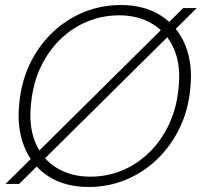

<svg xmlns="http://www.w3.org/2000/svg" viewBox="-20 -732 803 764"><path d="M2 0 709 -700H763L56 0ZM333 12Q238 12 172.5 -30.5Q107 -73 76.5 -148.5Q46 -224 57 -323Q65 -407 99 -478Q133 -549 187.5 -601.5Q242 -654 312 -683Q382 -712 461 -712Q555 -712 621 -669.5Q687 -627 717.5 -551.5Q748 -476 737 -378Q729 -293 694.5 -222Q660 -151 605.5 -98.5Q551 -46 481.5 -17Q412 12 333 12ZM339 -29Q406 -29 465.5 -53.5Q525 -78 572.5 -124Q620 -170 651 -234Q682 -298 690 -377Q701 -470 673 -535.5Q645 -601 588 -636Q531 -671 454 -671Q388 -671 328 -646.5Q268 -622 220.5 -576Q173 -530 142.5 -466.5Q112 -403 104 -324Q93 -232 120.5 -165.5Q148 -99 205.5 -64Q263 -29 339 -29Z"/></svg>

Font: DM Sans 17pt ExtraLight
Style: Italic
Weight: 250
Italic angle: -10°
Version: Version 4.004;gftools[0.9.30]